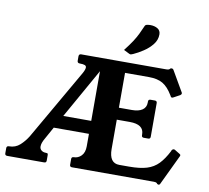

<svg xmlns="http://www.w3.org/2000/svg" viewBox="-94 -1005 1220 1123"><g transform="rotate(10 515.5 -443.5)"><path d="M402 0Q389 0 389 -13V-47Q389 -60 402 -60Q428 -60 447 -79.5Q466 -99 466 -136V-210H257L216 -136Q200 -109 200 -88Q200 -74 210.5 -65.5Q221 -57 237 -57Q247 -57 248.5 -53.5Q250 -50 250 -44V-13Q250 0 237 0H18Q4 0 4 -13V-44Q4 -57 18 -57Q56 -57 82.5 -81Q109 -105 128 -136L368 -553Q381 -576 381 -589Q381 -598 372 -602Q363 -606 341 -606Q327 -606 327 -620V-646Q327 -660 341 -660H847Q859 -660 864 -664L869 -669Q871 -671 876 -671Q884 -671 888 -664L957 -545Q960 -541 960 -537Q960 -531 953 -526L918 -507Q911 -503 908 -503Q901 -503 898 -511L895 -516Q868 -561 836.5 -579.5Q805 -598 754 -598H612V-391H689Q729 -391 751 -406Q773 -421 773 -450V-456Q773 -469 786 -469H812Q825 -469 825 -456V-256Q825 -243 812 -243H786Q773 -243 773 -256V-261Q773 -320 689 -320H612V-146Q612 -62 672 -62H730Q795 -62 835.5 -74.5Q876 -87 904 -116Q932 -145 957 -194L959 -200Q964 -207 971 -207Q975 -207 978 -205L1006 -188Q1014 -184 1014 -179Q1014 -175 1011 -170L928 4Q925 12 918 12Q915 12 910 9L906 4Q901 0 888 0ZM300 -287H466V-582ZM583 -729Q611 -765 627 -789.5Q643 -814 654 -836.5Q665 -859 677 -887Q680 -895 690 -897Q700 -899 709 -899Q735 -899 753 -888Q771 -877 771 -854Q771 -821 749.5 -794Q728 -767 697.5 -747Q667 -727 640 -715Q636 -714 632 -712Q628 -710 624 -710Q621 -710 615 -713Z"/></g></svg>

Font: Young Serif
Style: Regular
Weight: 400
Designer: Bastien Sozeau
Foundry: NBR — Bastien Sozeau
Version: Version 3.004; ttfautohint (v1.8.4.7-5d5b);gftools[0.9.33]